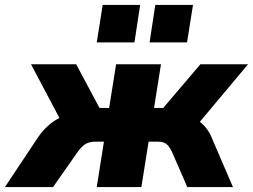

<svg xmlns="http://www.w3.org/2000/svg" viewBox="-70 -754 1020 774"><path d="M-50 0 83 -200Q100 -225 121 -244.5Q142 -264 166 -276.5Q190 -289 217 -292L192 -236L55 -495H237L331 -319H370L398 -495H579L551 -319H588L738 -495H930L713 -236L678 -286Q706 -283 726.5 -269.5Q747 -256 762 -236.5Q777 -217 786 -193L869 0H685L624 -140Q617 -156 609 -165.5Q601 -175 590.5 -179Q580 -183 565 -183H529L500 0H320L349 -183H314Q299 -183 287 -179Q275 -175 264.5 -166Q254 -157 242 -140L144 0ZM533 -583 556 -734H708L684 -583ZM320 -583 344 -734H495L472 -583Z"/></svg>

Font: Nunito Sans 11pt Black
Style: Italic
Weight: 900
Italic angle: -9°
Version: Version 3.101;gftools[0.9.27]